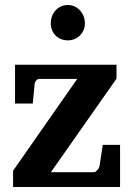

<svg xmlns="http://www.w3.org/2000/svg" viewBox="-20 -746 531 766"><path d="M32.2 0V-64.9L288.1 -431.2H137.2Q129.4 -431.2 123.8 -424.1Q118.2 -417 118.2 -410.2L110.8 -333H40V-487.8H444.8V-432.1L183.1 -59.1H355Q358.4 -59.1 361.8 -61.5Q365.2 -64 368.4 -67.4Q371.6 -70.8 373.8 -75Q376 -79.1 377 -83L390.1 -168H459V0ZM318.8 -652.8Q318.8 -639.2 313.7 -626.7Q308.6 -614.3 299.3 -605Q290 -595.7 277.6 -590.3Q265.1 -585 250.5 -585Q235.8 -585 223.4 -590.1Q210.9 -595.2 201.9 -604.2Q192.9 -613.3 187.7 -625.7Q182.6 -638.2 182.6 -652.8Q182.6 -668 187.5 -681.2Q192.4 -694.3 201.4 -704.3Q210.4 -714.4 222.9 -720.2Q235.4 -726.1 250.5 -726.1Q264.6 -726.1 277.1 -720.5Q289.6 -714.8 298.8 -704.8Q308.1 -694.8 313.5 -681.4Q318.8 -668 318.8 -652.8Z"/></svg>

Font: Charis SIL
Style: Bold
Weight: 700
Foundry: SIL International
Version: Version 4.112